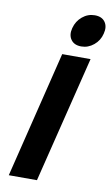

<svg xmlns="http://www.w3.org/2000/svg" viewBox="-94 -893 549 941"><g transform="rotate(10 180.5 -422.5)"><path d="M315.9 -629.9 160.2 0H20L174.8 -629.9ZM357.9 -764.2Q349.6 -729 321.8 -706.1Q293.9 -683.1 259.8 -683.1Q224.6 -683.1 208.3 -706.1Q191.9 -729 201.2 -764.2Q210.4 -799.8 237.8 -822.5Q265.1 -845.2 299.8 -845.2Q335 -845.2 351.1 -822.3Q367.2 -799.3 357.9 -764.2Z"/></g></svg>

Font: Sinkin Sans 600 SemiBold Italic
Style: Regular
Weight: 600
Italic angle: -112°
Designer: Keith Bates
Foundry: K-Type
Version: Sinkin Sans (version 1.0)  by Keith Bates   •   © 2014   www